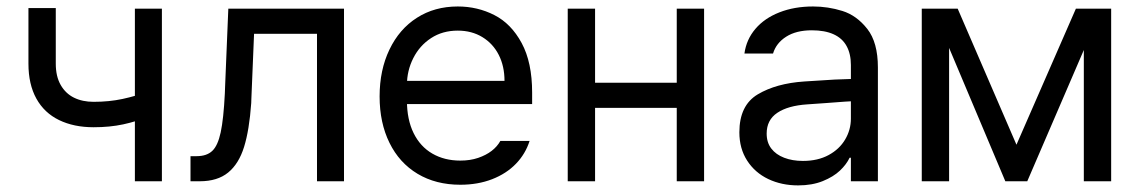

<svg xmlns="http://www.w3.org/2000/svg" viewBox="-20 -557 3501 590"><path d="M477.5 0H394.5V-530.3H477.5ZM267.6 -166Q207 -166 161.6 -188Q116.2 -210 91.8 -253.9Q67.4 -297.9 67.4 -361.3V-532.2H151.4V-361.3Q151.4 -322.3 166.5 -295.9Q181.6 -269.5 207.5 -256.8Q233.4 -244.1 267.6 -244.1Q315.4 -244.1 356.4 -252.9Q397.5 -261.7 444.3 -278.3V-201.2Q399.4 -183.6 358.4 -174.8Q317.4 -166 267.6 -166Z M565.4 -77.1H584Q615.2 -77.1 632.3 -93.3Q649.4 -109.4 658.2 -150.4Q667 -191.4 670.9 -269.5Q670.9 -276.4 671.4 -282.7Q671.9 -289.1 671.9 -295.9L681.6 -530.3H1037.1V0H954.1V-453.1H760.7L752.9 -264.6Q752.9 -258.8 752.4 -252.4Q752 -246.1 752 -240.2Q746.1 -157.2 730 -105.5Q713.9 -53.7 681.2 -26.9Q648.4 0 593.8 0H565.4Z M1146.5 -260.7Q1146.5 -341.8 1176.8 -404.8Q1207 -467.8 1261.2 -502.4Q1315.4 -537.1 1386.7 -537.1Q1447.3 -537.1 1499 -510.7Q1550.8 -484.4 1583 -424.8Q1615.2 -365.2 1615.2 -272.5V-237.3H1205.1V-308.6H1530.3Q1530.3 -353.5 1512.7 -388.2Q1495.1 -422.9 1462.4 -442.9Q1429.7 -462.9 1386.7 -462.9Q1339.8 -462.9 1304.7 -439.9Q1269.5 -417 1250 -378.4Q1230.5 -339.8 1230.5 -295.9V-248Q1230.5 -189.5 1251 -147.9Q1271.5 -106.4 1308.6 -85Q1345.7 -63.5 1394.5 -63.5Q1424.8 -63.5 1449.2 -71.8Q1473.6 -80.1 1490.7 -93.3Q1507.8 -106.4 1517.6 -124H1607.4Q1594.7 -84 1565.4 -53.7Q1536.1 -23.4 1492.2 -6.3Q1448.2 10.7 1394.5 10.7Q1319.3 10.7 1263.2 -22.9Q1207 -56.6 1176.8 -118.2Q1146.5 -179.7 1146.5 -260.7Z M2080.1 -225.6H1788.1V-302.7H2080.1ZM1808.6 0H1724.6V-530.3H1808.6ZM2143.6 0H2059.6V-530.3H2143.6Z M2516.6 -240.2 2460.9 -236.3Q2401.4 -232.4 2368.7 -210.4Q2335.9 -188.5 2335.9 -146.5Q2335.9 -119.1 2350.1 -100.6Q2364.3 -82 2389.6 -72.3Q2415 -62.5 2447.3 -62.5Q2493.2 -62.5 2526.4 -80.6Q2559.6 -98.6 2577.1 -128.4Q2594.7 -158.2 2594.7 -192.4V-357.4Q2594.7 -391.6 2581.5 -415.5Q2568.4 -439.5 2541.5 -451.7Q2514.6 -463.9 2474.6 -463.9Q2426.8 -463.9 2396 -444.3Q2365.2 -424.8 2355.5 -392.6H2267.6Q2273.4 -435.5 2301.3 -468.3Q2329.1 -501 2375 -519Q2420.9 -537.1 2478.5 -537.1Q2524.4 -537.1 2568.4 -523.4Q2612.3 -509.8 2645 -468.3Q2677.7 -426.8 2677.7 -349.6V0H2594.7V-72.3H2590.8Q2581.1 -51.8 2561 -32.7Q2541 -13.7 2508.3 -0.5Q2475.6 12.7 2432.6 12.7Q2381.8 12.7 2340.8 -6.8Q2299.8 -26.4 2275.9 -63.5Q2252 -100.6 2252 -150.4Q2252 -233.4 2308.6 -267.1Q2365.2 -300.8 2451.2 -306.6Q2460.9 -307.6 2544.9 -312.5L2600.6 -314.5L2601.6 -246.1Q2592.8 -246.1 2516.6 -240.2Z M3286.1 -530.3H3365.2L3136.7 0H3069.3L2845.7 -530.3H2922.9L3103.5 -112.3ZM2896.5 0H2812.5V-530.3H2896.5ZM3310.5 -530.3H3394.5V0H3310.5Z"/></svg>

Font: Pretendard GOV Variable
Style: Regular
Weight: 400
Designer: Base glyphs from Inter by Rasmus Andersson; Hangul glyphs from Noto Sans CJK(Source Han Sans) by Jang Soo-young and Kang
Foundry: Kil Hyung-jin
Version: Version 1.307;Glyphs 3.2 (3192)